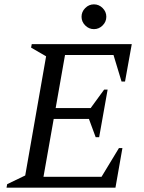

<svg xmlns="http://www.w3.org/2000/svg" viewBox="-20 -863 661 883"><path d="M10 0 13 -16 96 -56 192 -604 123 -644 126 -660H586L555 -488H539L502 -610H279L236 -366H397L459 -451H475L436 -232H420L389 -316H227L180 -50H447L527 -182H543L511 0ZM412 -729Q389 -729 372 -746Q355 -763 355 -786Q355 -809 372 -826Q389 -843 412 -843Q435 -843 452 -826Q469 -809 469 -786Q469 -763 452 -746Q435 -729 412 -729Z"/></svg>

Font: Spectral
Style: Italic
Weight: 400
Italic angle: -10°
Designer: Jean-Baptiste Levee
Foundry: Production Type
Version: Version 2.001